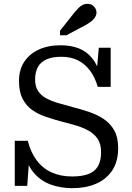

<svg xmlns="http://www.w3.org/2000/svg" viewBox="-20 -964 687 1001"><path d="M356 -44Q407 -44 440.5 -56.5Q474 -69 490.5 -97Q507 -125 507 -171Q507 -212 490 -238.5Q473 -265 444 -281.5Q415 -298 379 -309Q343 -320 305 -329Q261 -341 220.5 -354.5Q180 -368 148 -390.5Q116 -413 97.5 -449.5Q79 -486 79 -542Q79 -599 105.5 -640.5Q132 -682 181 -705Q230 -728 296 -728Q349 -728 390.5 -712Q432 -696 462 -658.5Q492 -621 507 -555L483 -576L495 -715H557V-511H490Q475 -562 448.5 -597Q422 -632 385 -650Q348 -668 300 -668Q252 -668 221.5 -654Q191 -640 177 -613.5Q163 -587 163 -550Q163 -513 178.5 -489.5Q194 -466 221 -451.5Q248 -437 284 -426.5Q320 -416 361 -405Q404 -394 445.5 -380Q487 -366 521.5 -343Q556 -320 576 -283.5Q596 -247 596 -192Q596 -121 564.5 -74.5Q533 -28 479.5 -5.5Q426 17 358 17Q295 17 242.5 -2.5Q190 -22 153.5 -66.5Q117 -111 103 -187L134 -159L122 5H57V-230H125Q140 -169 172 -127Q204 -85 250.5 -64.5Q297 -44 356 -44ZM369 -900 293 -804V-780H326L424 -832Q442 -842 455 -852Q468 -862 475.5 -874Q483 -886 483 -899Q483 -916 470 -930Q457 -944 436 -944Q422 -944 410.5 -938Q399 -932 389.5 -922.5Q380 -913 369 -900Z"/></svg>

Font: Roboto Serif
Style: Regular
Weight: 400
Designer: Greg Gazdowicz
Foundry: Commercial Type
Version: Version 1.008